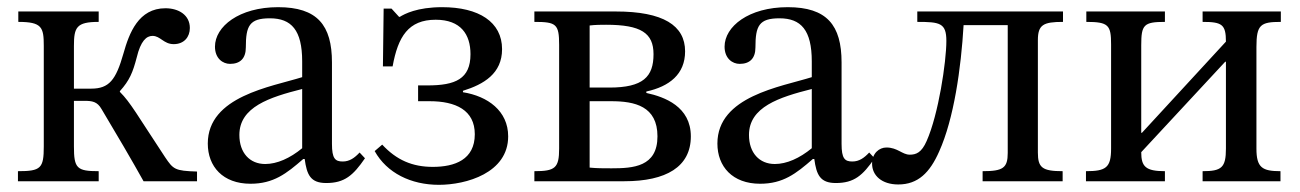

<svg xmlns="http://www.w3.org/2000/svg" viewBox="-20 -505 3623 535"><path d="M255 0V-28C194 -28 186 -36 186 -97V-224H215C237 -224 251 -222 263 -201C302 -136 350 -54 380 0H529V-27C467 -29 463 -33 440 -67C362 -185 344 -219 314 -249V-251C341 -281 350 -303 361 -345C372 -391 388 -405 405 -405C427 -405 436 -382 464 -382C493 -382 509 -402 509 -427C509 -463 478 -482 441 -482C366 -482 340 -413 324 -356C303 -282 284 -258 234 -258H186V-377C186 -429 193 -444 255 -444V-473H31V-444C97 -444 102 -429 102 -377V-97C102 -36 94 -28 30 -28V0Z M678 7C742 7 778 -21 825 -62H829C835 -18 845 5 889 5C940 5 964 -16 997 -64L982 -80C968 -65 954 -55 935 -55C914 -55 905 -63 905 -104V-331C905 -435 864 -485 755 -485C646 -485 579 -431 579 -375C579 -342 601 -327 621 -327C649 -327 665 -342 665 -373C665 -433 675 -454 732 -454C792 -454 822 -421 822 -334V-290C736 -263 559 -237 559 -105C559 -41 601 7 678 7ZM822 -92C788 -64 752 -48 719 -48C676 -48 647 -79 647 -129C647 -207 731 -234 822 -257Z M1203 10C1279 10 1396 -23 1396 -125C1396 -196 1339 -237 1270 -248V-252C1328 -270 1379 -300 1379 -368C1379 -444 1314 -485 1212 -485C1142 -485 1107 -466 1094 -458H1092L1071 -481H1049L1047 -320H1074C1089 -403 1118 -450 1194 -450C1264 -450 1291 -409 1291 -354C1291 -285 1249 -267 1171 -267H1145V-223H1177C1250 -223 1303 -198 1303 -131C1303 -60 1247 -40 1186 -40C1129 -40 1085 -59 1045 -102L1024 -84C1058 -23 1125 10 1203 10Z M1720 0C1836 0 1905 -40 1905 -125C1905 -208 1832 -235 1781 -246V-250C1845 -264 1889 -298 1889 -362C1889 -434 1828 -473 1696 -473H1469V-444C1530 -444 1538 -438 1538 -380V-91C1538 -37 1527 -28 1469 -28V0ZM1684 -36C1661 -36 1643 -36 1623 -38V-223H1683C1749 -223 1812 -209 1812 -125C1812 -40 1744 -36 1684 -36ZM1623 -434C1639 -436 1657 -436 1669 -436C1766 -436 1801 -413 1801 -354C1801 -291 1772 -261 1678 -261H1623Z M2098 7C2162 7 2198 -21 2245 -62H2249C2255 -18 2265 5 2309 5C2360 5 2384 -16 2417 -64L2402 -80C2388 -65 2374 -55 2355 -55C2334 -55 2325 -63 2325 -104V-331C2325 -435 2284 -485 2175 -485C2066 -485 1999 -431 1999 -375C1999 -342 2021 -327 2041 -327C2069 -327 2085 -342 2085 -373C2085 -433 2095 -454 2152 -454C2212 -454 2242 -421 2242 -334V-290C2156 -263 1979 -237 1979 -105C1979 -41 2021 7 2098 7ZM2242 -92C2208 -64 2172 -48 2139 -48C2096 -48 2067 -79 2067 -129C2067 -207 2151 -234 2242 -257Z M2483 9C2538 9 2571 -24 2597 -83C2638 -174 2658 -315 2665 -435H2788V-79C2788 -37 2775 -28 2718 -28V0H2941V-28C2884 -28 2872 -38 2872 -80V-393C2872 -436 2887 -444 2942 -444V-473H2536V-444C2599 -444 2617 -441 2617 -391C2617 -333 2595 -186 2562 -112C2548 -80 2533 -74 2515 -74C2494 -74 2481 -94 2450 -94C2430 -94 2410 -78 2410 -49C2410 -16 2437 9 2483 9Z M3226 0V-28C3172 -28 3160 -41 3160 -81L3394 -333H3396V-91C3396 -38 3384 -28 3331 -28V0H3548V-28C3497 -28 3481 -38 3481 -91V-374C3481 -436 3492 -444 3549 -444V-473H3331V-444C3385 -444 3396 -437 3396 -389L3162 -135H3160V-379C3160 -436 3167 -444 3226 -444V-473H3007V-444C3069 -444 3076 -435 3076 -381V-91C3076 -38 3062 -28 3006 -28V0Z"/></svg>

Font: STIX Two Text
Style: Regular
Weight: 400
Designer: Ross Mills, John Hudson & Paul Hanslow, Tiro Typeworks Ltd; with prior portions MicroPress Inc., and Coen Hoffman.
Foundry: Tiro Typeworks Ltd
Version: Version 2.13 b171